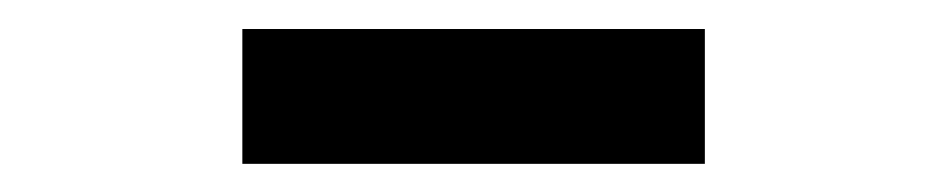

<svg xmlns="http://www.w3.org/2000/svg" viewBox="-20 -789 666 135"><path d="M150.4 -673.8V-768.6H475.6V-673.8Z"/></svg>

Font: Nasu
Style: Bold
Weight: 700
Designer: Ryoko NISHIZUKA (kana &amp; ideographs); Paul D. Hunt (Latin, Greek &amp; Cyrillic); Wenlong ZHANG (bopomofo); Sandoll C
Version: Version 2014.1215